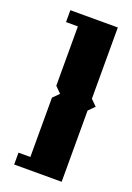

<svg xmlns="http://www.w3.org/2000/svg" viewBox="-109 -524 417 608"><g transform="rotate(20 100.0 -220.0)"><path d="M20 -480H180V-240L200 -220L180 -200V40H20V0H60V-200L80 -220L60 -240V-440H20Z"/></g></svg>

Font: SOV_poster
Style: Bold
Weight: 700
Version: Version 1.00